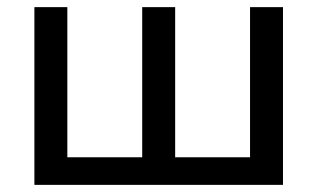

<svg xmlns="http://www.w3.org/2000/svg" viewBox="-20 -516 887 536"><path d="M76 0V-496H168V-21L144 -77H403L377 -21V-496H469V-21L450 -77H711L678 -21V-496H770V0Z"/></svg>

Font: Wix Madefor Display Medium
Style: Regular
Weight: 500
Designer: Dalton Maag Ltd
Foundry: Dalton Maag Ltd
Version: Version 3.100